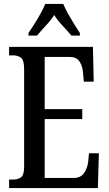

<svg xmlns="http://www.w3.org/2000/svg" viewBox="-20 -951 549 971"><path d="M26 0V-43H47Q73 -43 87.5 -55.5Q102 -68 102 -107V-602Q102 -647 86 -659Q70 -671 47 -671H26V-714H450L454 -538H404L400 -581Q398 -615 383 -639Q368 -663 332 -663H206V-399H396V-349H206V-51H352Q388 -51 405 -75.5Q422 -100 426 -133L430 -176H480L475 0ZM124 -784Q137 -803 153.5 -829Q170 -855 185 -882Q200 -909 209 -931H300Q309 -909 324 -882Q339 -855 355 -829Q371 -803 384 -784V-771H341Q322 -794 297 -820.5Q272 -847 254 -875Q236 -847 211.5 -821Q187 -795 167 -771H124Z"/></svg>

Font: Noto Serif Hebrew ExtraCondensed Medium
Style: Regular
Weight: 500
Width: 2
Designer: Monotype Design Team
Foundry: Monotype Imaging Inc.
Version: Version 2.004; ttfautohint (v1.8.4.7-5d5b)